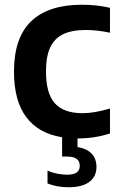

<svg xmlns="http://www.w3.org/2000/svg" viewBox="-20 -574 506 810"><path d="M174 -273.5Q174 -179 211.8 -137.8Q249.5 -96.5 327.5 -96.5Q353 -96.5 380.8 -101.2Q408.5 -106 444 -116V-11Q380 10 308 10H307V46.5Q346 52.5 366.5 74.2Q387 96 387 130.5Q387 170.5 357 193.2Q327 216 269 216Q245 216 222 211.8Q199 207.5 180.5 200V146Q200 154.5 222.2 158.8Q244.5 163 264 163Q290 163 303.2 153.8Q316.5 144.5 316.5 125.5Q316.5 86.5 263.5 86.5H242V5Q142.5 -11 90.8 -79.8Q39 -148.5 39 -272Q39 -415.5 112 -484.8Q185 -554 325.5 -554Q389 -554 444 -541V-436Q389.5 -447.5 342.5 -447.5Q284 -447.5 247 -430Q210 -412.5 192 -374.2Q174 -336 174 -273.5Z"/></svg>

Font: Encode Sans SemiBold
Style: Regular
Weight: 600
Designer: Multiple Designers
Foundry: Impallari Type
Version: Version 2.000